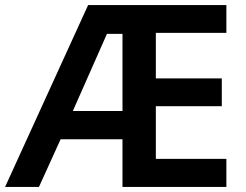

<svg xmlns="http://www.w3.org/2000/svg" viewBox="-20 -734 968 754"><path d="M869 0V-110H592V-317H851V-426H592V-605H869V-714H326L0 0H133L218 -187H461V0ZM266 -298 400 -601H461V-298Z"/></svg>

Font: Noto Sans Balinese SemiBold
Style: Regular
Weight: 600
Designer: Aditya Bayu, David Williams
Foundry: David Williams
Version: Version 2.005